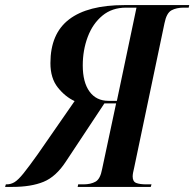

<svg xmlns="http://www.w3.org/2000/svg" viewBox="-69 -734 763 754"><path d="M-49 0 -46 -10H-43Q-26 -10 -11.5 -19Q3 -28 23.5 -53.5Q44 -79 79 -128L224 -337Q187 -354 158 -390.5Q129 -427 129 -486Q129 -602 202.5 -658Q276 -714 419 -714H674L672 -704H652Q624 -704 604.5 -693.5Q585 -683 577 -643L458 -76Q455 -64 453.5 -55.5Q452 -47 452 -41Q452 -21 466 -15.5Q480 -10 506 -10H526L523 0H236L238 -10H259Q287 -10 306 -20.5Q325 -31 332 -70L387 -328H341L190 -100Q151 -40 102 -20Q53 0 -20 0ZM357 -338H390L467 -704H426Q371 -704 333 -672.5Q295 -641 275.5 -589Q256 -537 256 -477Q256 -411 282.5 -374.5Q309 -338 357 -338Z"/></svg>

Font: Noto Serif Display Condensed SemiBold
Style: Italic
Weight: 600
Width: 3
Italic angle: -12°
Designer: Monotype Design Team
Foundry: Monotype Imaging Inc.
Version: Version 2.009